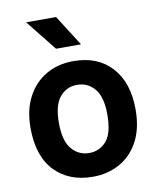

<svg xmlns="http://www.w3.org/2000/svg" viewBox="-87 -848 760 923"><g transform="rotate(-10 293.0 -386.5)"><path d="M292 7.5Q175.5 7.5 106 -65.2Q36.5 -138 36.5 -276Q36.5 -363 69.8 -426Q103 -489 161.2 -522.8Q219.5 -556.5 294 -556.5Q414 -556.5 481.8 -481.5Q549.5 -406.5 549.5 -276Q549.5 -184 515.8 -120.8Q482 -57.5 423.5 -25Q365 7.5 292 7.5ZM294 -108Q345 -108 378.2 -146Q411.5 -184 411.5 -276Q411.5 -361.5 378 -401.2Q344.5 -441 292 -441Q241 -441 208 -401.5Q175 -362 175 -276Q175 -188 209 -148Q243 -108 294 -108ZM223.5 -629.5 104 -779.5H250L345.5 -629.5Z"/></g></svg>

Font: Spline Sans SemiBold
Style: Regular
Weight: 600
Designer: Eben Sorkin, Mirko Velimirovic
Foundry: Sorkin Type
Version: Version 1.000; ttfautohint (v1.8.3)